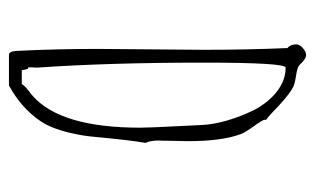

<svg xmlns="http://www.w3.org/2000/svg" viewBox="-158 -544 707 431"><g transform="rotate(90 195.5 -328.5)"><path d="M102.5 4.9H171.9Q202.6 -11.7 225.1 -33.9Q247.6 -56.2 259.3 -78.1Q269.5 -97.7 276.9 -126.7Q284.2 -155.8 286.6 -181.2Q294.9 -270 300.8 -301.8Q295.4 -312.5 295.4 -332Q295.4 -337.4 295.9 -341.8V-350.1Q295.9 -363.3 296.4 -373.5Q296.9 -383.8 296.9 -397Q296.9 -473.1 280.8 -516.1Q276.9 -525.9 263.7 -544.4Q249 -564.5 248.5 -569.8L249.5 -571.8Q238.3 -580.1 215.8 -602.1Q190.4 -625.5 175.8 -632.8Q169.9 -636.2 152.3 -639.2Q135.7 -641.6 128.9 -645Q127.4 -645.5 118.7 -654.3Q110.4 -662.1 103.5 -662.1Q96.2 -662.1 87.9 -654.8Q79.6 -647.5 79.6 -640.1Q79.6 -627 87.9 -620.1Q91.8 -530.3 91.8 -432.1L90.8 -314L89.8 -195.8Q89.8 -105 93.8 -22Q93.8 4.9 102.5 4.9ZM131.8 -58.1Q120.6 -219.7 120.6 -431.2Q120.6 -616.2 131.8 -616.2Q160.2 -616.2 185.3 -596.7Q210.4 -577.1 226.6 -545.9Q241.7 -515.6 250.7 -484.1Q259.8 -452.6 260.7 -425.8L265.6 -325.2Q265.6 -315.9 266.1 -308.1Q266.6 -299.8 266.6 -289.1Q266.6 -112.3 195.8 -48.8L188 -42.5Q186 -41 184.3 -39.8Q182.6 -38.6 181.2 -37.1Q174.3 -32.2 168.5 -23.9H137.7L134.8 -37.1L130.9 -39.1Z"/></g></svg>

Font: Amatica SC
Style: Regular
Weight: 400
Version: Version 2.000